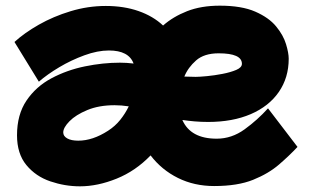

<svg xmlns="http://www.w3.org/2000/svg" viewBox="-20 -574 1098 677"><path d="M262 83Q209 83 157.5 65.5Q106 48 73 8Q40 -32 40 -97Q40 -170 73.5 -219.5Q107 -269 161.5 -298Q216 -327 279.5 -340Q343 -353 403 -353Q426 -353 451 -350Q434 -396 364 -396Q324 -396 277.5 -379Q231 -362 189 -337Q147 -312 117 -286L31 -426Q66 -458 117 -487Q168 -516 229 -534.5Q290 -553 353 -553Q417 -553 468.5 -535Q520 -517 555 -484Q590 -515 639.5 -534.5Q689 -554 755 -554Q832 -554 880 -533Q928 -512 953.5 -481Q979 -450 988.5 -418.5Q998 -387 998 -367Q998 -300 963 -249.5Q928 -199 864 -171.5Q800 -144 714 -144Q689 -144 666 -146Q643 -148 623 -151Q652 -85 744 -85Q797 -85 842.5 -118Q888 -151 925 -192L1029 -56Q1001 -26 964 6Q927 38 872.5 60Q818 82 735 82Q665 82 607.5 53.5Q550 25 511 -26Q458 29 391 56Q324 83 262 83ZM751 -386Q700 -386 671.5 -361Q643 -336 630 -304Q649 -303 670 -303Q683 -303 709.5 -305.5Q736 -308 764.5 -313.5Q793 -319 813 -327.5Q833 -336 833 -349Q833 -386 751 -386ZM203 -107Q203 -94 217 -86Q231 -78 256 -78Q307 -78 361 -113Q386 -129 404 -151.5Q422 -174 434 -199Q408 -203 384 -203Q329 -203 288 -186Q247 -169 225 -146.5Q203 -124 203 -107Z"/></svg>

Font: Mochiy Pop One
Style: Regular
Weight: 400
Designer: FONTDASU
Foundry: FONTDASU / Google Inc. / Adobe
Version: Version 2.000